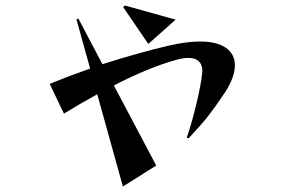

<svg xmlns="http://www.w3.org/2000/svg" viewBox="-20 -613 1040 703"><path d="M214 -197 162 -306Q233 -335 310 -362L260 -542L267 -545L355 -378Q487 -420 598 -446Q664 -461 712 -461Q774 -461 807 -438Q840 -415 840 -374Q840 -329 802 -272Q768 -221 742.5 -188.5Q717 -156 670 -106L664 -109Q683 -165 699.5 -234.5Q716 -304 720 -343L721 -353Q721 -376 708 -388.5Q695 -401 670 -401Q653 -401 629 -395Q524 -366 397 -300L552 -7L430 70L336 -268Q261 -226 214 -197ZM437 -593 623 -541 523 -452 431 -587Z"/></svg>

Font: Tiejili SC
Style: Regular
Weight: 400
Designer: Buernia
Foundry: Ershou Xiaoxi Press
Version: Version 1.100